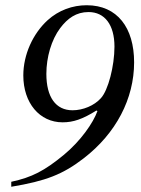

<svg xmlns="http://www.w3.org/2000/svg" viewBox="-20 -696 540 733"><path d="M417 -518C417 -444 393 -351 365 -321C340 -293 297 -275 257 -275C193 -275 157 -325 157 -414C157 -477 176 -544 210 -589C238 -626 271 -650 318 -650C380 -650 417 -601 417 -518ZM352 -272C336 -227 288 -158 224 -105C150 -44 102 -19 23 -2V17C155 -5 220 -30 300 -92C423 -187 492 -319 492 -458C492 -590 428 -676 311 -676C257 -676 204 -657 162 -619C106 -568 69 -488 69 -408C69 -303 131 -229 219 -229C260 -229 295 -241 348 -274Z"/></svg>

Font: XITS
Style: Italic
Weight: 400
Italic angle: -16.33°
Designer: MicroPress Inc., with final additions and corrections provided by Coen Hoffman, Elsevier (retired)
Version: Version 1.302